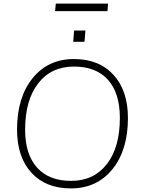

<svg xmlns="http://www.w3.org/2000/svg" viewBox="-20 -1042 791 1070"><path d="M75 -320Q75 -499 161.5 -606Q248 -713 392 -713Q532 -713 612.5 -625Q693 -537 693 -384Q693 -206 606.5 -99Q520 8 375 8Q235 8 155 -79.5Q75 -167 75 -320ZM648 -385Q648 -523 582 -597Q516 -671 392 -671Q265 -671 192.5 -577Q120 -483 120 -319Q120 -182 186.5 -108Q253 -34 376 -34Q503 -34 575.5 -127.5Q648 -221 648 -385ZM388 -809 393 -872H456L451 -809ZM579 -980H287L291 -1022H582Z"/></svg>

Font: Iunito ExtraLight
Style: Italic
Weight: 200
Italic angle: -4.541°
Designer: Vernon Adams
Foundry: Vernon Adams
Version: Version 2.001;November 30, 2019;FontCreator 12.0.0.2547 64-b